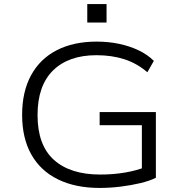

<svg xmlns="http://www.w3.org/2000/svg" viewBox="-20 -918 901 946"><path d="M471 8Q352 8 266 -34Q180 -76 134.5 -156.5Q89 -237 89 -352Q89 -466 133 -547Q177 -628 259.5 -670.5Q342 -713 456 -713Q514 -713 566.5 -702Q619 -691 663 -670Q707 -649 738 -618L706 -562Q655 -606 593 -626Q531 -646 455 -646Q318 -646 241.5 -571Q165 -496 165 -351Q165 -203 245.5 -130.5Q326 -58 474 -58Q539 -58 597 -68Q655 -78 702 -97L679 -56V-301H471V-366H748V-42Q718 -27 672.5 -16Q627 -5 574.5 1.5Q522 8 471 8ZM410 -807V-898H505V-807Z"/></svg>

Font: Nunito Sans 7pt SemiExpanded Light
Style: Regular
Weight: 300
Width: 6
Designer: Vernon Adams
Foundry: Vernon Adams
Version: Version 3.101;gftools[0.9.27]